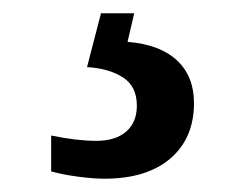

<svg xmlns="http://www.w3.org/2000/svg" viewBox="-20 -29 373 289"><path d="M137 240Q121 240 98 237Q75 234 57 229V175Q96 183 125 183Q154 183 170 169Q186 155 186 130Q186 101 165 87.5Q144 74 111 72L132 -9H182L172 34Q221 38 246.5 62Q272 86 272 126Q272 179 236.5 209.5Q201 240 137 240Z"/></svg>

Font: Noto Serif Lao Medium
Style: Regular
Weight: 500
Designer: Monotype Design Team
Foundry: Monotype Imaging Inc.
Version: Version 2.003; ttfautohint (v1.8.4.7-5d5b)